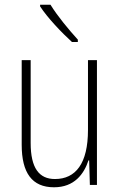

<svg xmlns="http://www.w3.org/2000/svg" viewBox="-20 -784 507 814"><path d="M194 -764H150V-757C181 -709 242 -645 285 -606H310V-616C271 -659 225 -714 194 -764ZM391 -529H353V-233C353 -91 301 -25 213 -25C146 -25 110 -71 110 -178V-529H72V-170C72 -51 116 10 209 10C295 10 336 -46 355 -104H358L361 0H391Z"/></svg>

Font: Noto Sans Myanmar Condensed ExtraLight
Style: Regular
Weight: 200
Width: 3
Designer: Monotype Design Team
Foundry: Monotype Imaging Inc.
Version: Version 2.107